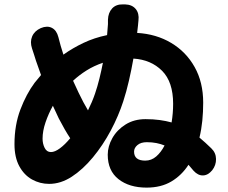

<svg xmlns="http://www.w3.org/2000/svg" viewBox="-20 -820 1040 875"><path d="M449 -534Q408 -520 374.5 -499Q341 -478 313 -452L338 -398Q360 -352 381 -317Q400 -355 413 -393Q424 -425 433 -461.5Q442 -498 449 -534ZM166 -692Q195 -704 216.5 -693Q238 -682 246 -651Q256 -610 269 -571Q311 -601 360.5 -624.5Q410 -648 468 -660L472 -710Q472 -717 472 -722Q472 -727 472 -730Q473 -762 491 -781.5Q509 -801 541 -800H550Q582 -799 598.5 -779Q615 -759 611 -727Q611 -724 610 -716.5Q609 -709 609 -705L605 -670Q692 -665 760 -624.5Q828 -584 867 -514.5Q906 -445 906 -352Q906 -310 902 -270Q898 -230 889 -193Q903 -181 916.5 -169Q930 -157 943 -144Q964 -124 964.5 -95.5Q965 -67 947 -44Q928 -21 905 -20.5Q882 -20 862 -42L839 -69Q808 -21 761 7Q714 35 648 35Q569 35 520 -3.5Q471 -42 471 -115Q471 -153 492 -190.5Q513 -228 552 -252.5Q591 -277 643 -277Q678 -277 707.5 -273Q737 -269 762 -262Q769 -304 769 -347Q769 -447 718.5 -497.5Q668 -548 588 -553Q579 -502 567.5 -452Q556 -402 542 -359Q520 -291 484.5 -224.5Q449 -158 403.5 -103Q358 -48 307.5 -15Q257 18 204 18Q162 18 126 -2Q90 -22 68 -62.5Q46 -103 46 -163Q46 -250 73 -321Q100 -392 138 -443L167 -478L144 -543Q142 -550 135.5 -570Q129 -590 126 -599Q116 -629 126.5 -654Q137 -679 166 -692ZM730 -157Q713 -164 693 -168Q673 -172 649 -172Q622 -172 606.5 -159Q591 -146 591 -129Q591 -88 642 -88Q670 -88 692 -107Q714 -126 730 -157ZM300 -190Q288 -208 275 -230.5Q262 -253 248 -280L221 -338Q201 -302 187.5 -262.5Q174 -223 174 -188Q174 -165 183.5 -146Q193 -127 212 -127Q230 -127 253 -144Q276 -161 300 -190Z"/></svg>

Font: Chiron GoRound TC EB
Style: Regular
Weight: 700
Designer: Ryoko NISHIZUKA 西塚涼子 (kana, bopomofo & ideographs); Paul D. Hunt (Latin, Greek & Cyrillic); Sandoll Communications 산돌커뮤니
Foundry: Adobe
Version: Version 1.000;hotconv 1.1.1;makeotfexe 2.6.0